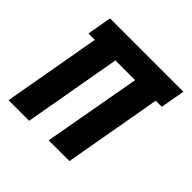

<svg xmlns="http://www.w3.org/2000/svg" viewBox="-142 -657 785 785"><g transform="rotate(45 250.0 -265.0)"><path d="M10 0 85 -424H48L67 -530H491L472 -424H437L362 0H242L318 -424H204L129 0Z"/></g></svg>

Font: Iosevka SS08
Style: Bold Italic
Weight: 700
Italic angle: -10°
Monospace: yes
Designer: Belleve Invis
Foundry: Belleve Invis
Version: 2.1.0; ttfautohint (v1.8.2)